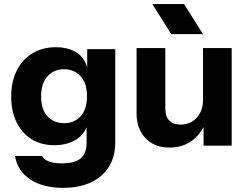

<svg xmlns="http://www.w3.org/2000/svg" viewBox="-20 -711 1190 925"><path d="M400.1 -474.3V-386C392.4 -412.5 379.5 -435.4 357.2 -452.1C329.2 -473 293.1 -483.5 248.9 -483.5C205.8 -483.5 168.2 -473.6 135.9 -454C103.6 -434.3 78.6 -406.6 60.7 -371C42.8 -335.3 34 -293.6 34 -245.6C34 -198.3 42.5 -157.1 59.8 -122.1C77 -87.1 101.1 -59.9 132.1 -40.5C163.1 -21.1 199.5 -11.5 241.3 -11.5C285 -11.5 321.6 -21.5 351.1 -41.4C372.9 -56.2 388.1 -74.9 397.2 -97.5V-22.6C397.2 11.2 387.7 36.1 368.6 52.1C349.6 68 319.2 76 277.4 76C252.2 76 231.3 73 215.1 66.8C198.8 60.7 188.2 51.8 183.3 40.1H52.4C59.8 87.4 83.8 124.9 124.7 152.6C165.6 180.2 218.6 194 283.7 194C361.8 194 423.2 174.5 468 135.5C512.9 96.5 535.3 43.2 535.3 -24.4V-474.3ZM368.7 -151.2C348.4 -128.8 322.1 -117.6 289.4 -117.6C256.2 -117.6 229.4 -128.6 208.8 -150.7C188.2 -172.9 178 -204.8 178 -246.6C178 -288.4 188.3 -320.7 208.8 -343.4C229.4 -366.1 255.6 -377.5 287.6 -377.5C320.8 -377.5 347.7 -366.3 368.2 -343.9C388.8 -321.4 399.1 -289.3 399.1 -247.5C399.1 -205.8 389 -173.6 368.7 -151.2Z M958 -479.3V-226.8C958 -204 953.2 -183.9 943.7 -166.4C934.1 -148.8 921.4 -135.2 905.4 -125.3C889.4 -115.5 871 -110.7 850.1 -110.7C826.7 -110.7 808.6 -117.1 795.7 -130C782.8 -142.9 776.4 -162.3 776.4 -188.1V-479.4H638V-161.4C638 -131.2 644.1 -104.1 656.4 -79.8C668.7 -55.5 686.7 -36.1 710.4 -21.7C734 -7.3 762.5 0 795.6 0C837.4 0 873.1 -10.5 902.6 -31.4C927.2 -48.8 945.8 -71.9 960.7 -98.5V-9.3H1096.2V-479.3ZM958 -546.6 866.7 -691.4H713.8L805 -546.6Z"/></svg>

Font: Diatome Awesome Bold
Style: Regular
Weight: 400
Designer: 15.100.17
Foundry: 15.100.17
Version: Version 1.010;Fontself Maker 3.5.8